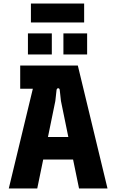

<svg xmlns="http://www.w3.org/2000/svg" viewBox="-20 -1073 653 1093"><path d="M30 0H192L226 -165H396L430 0H592L423 -700H95V-568H167ZM341 -763H476V-883H341ZM139 -763H275V-883H139ZM156 -945H459V-1053H156ZM253 -293 295 -498 302 -561C304 -574 319 -574 320 -561L327 -498L369 -293Z"/></svg>

Font: Finlandica
Style: Bold
Weight: 700
Designer: Niklas Ekholm, Juho Hiilivirta, Jaakko Suomalainen
Foundry: Helsinki Type Studio
Version: Version 2.000;Glyphs 3.2 (3202)